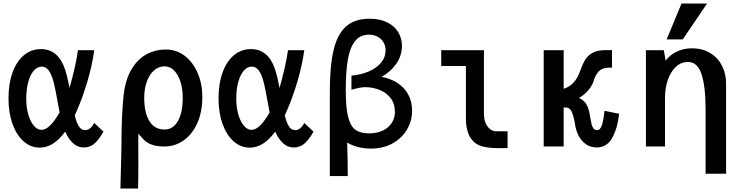

<svg xmlns="http://www.w3.org/2000/svg" viewBox="-20 -837 4240 1097"><path d="M28.5 -275Q28.5 -359.5 51.8 -423.2Q75 -487 117 -521.8Q159 -556.5 214 -556.5Q311.5 -556.5 350.5 -443.5Q363.5 -407 377 -334.5Q393 -389 406.8 -450Q420.5 -511 425.5 -550H518.5Q507 -465.5 480 -374Q453 -282.5 422.5 -212.5L407 -178Q417.5 -135.5 431 -114.5Q444.5 -93.5 466.5 -93.5Q497 -93.5 518.5 -134.5L571 -85Q551.5 -48 524.5 -21.2Q497.5 5.5 457 5.5Q424.5 5.5 398.2 -17.8Q372 -41 352.5 -85Q285.5 6.5 207.5 6.5Q155.5 6.5 114.8 -29.5Q74 -65.5 51.2 -129.8Q28.5 -194 28.5 -275ZM217 -95Q241.5 -95 268 -121.8Q294.5 -148.5 320.5 -195L319 -202.5Q294.5 -343 282.5 -382Q271 -419.5 255.5 -438Q240 -456.5 218.5 -456.5Q194.5 -456.5 174.2 -434.5Q154 -412.5 142 -370.8Q130 -329 130 -272.5Q130 -222 142 -181.5Q154 -141 174 -118Q194 -95 217 -95Z M668 240 673 44 674 -14.5Q674 -175.5 686 -290Q695.5 -378.5 729.5 -437.8Q763.5 -497 814.8 -525.5Q866 -554 929 -554Q989.5 -554 1036.8 -517Q1084 -480 1110 -418.2Q1136 -356.5 1136 -284Q1136 -196 1106.5 -131.8Q1077 -67.5 1027.8 -33.8Q978.5 0 920 0Q876 0 848.8 -10Q821.5 -20 807.8 -32.8Q794 -45.5 771 -73Q770 -65 770 -35.5L770.5 89.5Q770.5 181.5 769 240ZM1024 -279Q1024 -328.5 1011.2 -369.5Q998.5 -410.5 974.8 -434.2Q951 -458 920 -458Q886 -458 859.5 -434.2Q833 -410.5 818.5 -369.5Q804 -328.5 804 -279Q804 -193 833.5 -145Q863 -97 920 -97Q969 -97 996.5 -145.5Q1024 -194 1024 -279Z M1228.5 -275Q1228.5 -359.5 1251.8 -423.2Q1275 -487 1317 -521.8Q1359 -556.5 1414 -556.5Q1511.5 -556.5 1550.5 -443.5Q1563.5 -407 1577 -334.5Q1593 -389 1606.8 -450Q1620.5 -511 1625.5 -550H1718.5Q1707 -465.5 1680 -374Q1653 -282.5 1622.5 -212.5L1607 -178Q1617.5 -135.5 1631 -114.5Q1644.5 -93.5 1666.5 -93.5Q1697 -93.5 1718.5 -134.5L1771 -85Q1751.5 -48 1724.5 -21.2Q1697.5 5.5 1657 5.5Q1624.5 5.5 1598.2 -17.8Q1572 -41 1552.5 -85Q1485.5 6.5 1407.5 6.5Q1355.5 6.5 1314.8 -29.5Q1274 -65.5 1251.2 -129.8Q1228.5 -194 1228.5 -275ZM1417 -95Q1441.5 -95 1468 -121.8Q1494.5 -148.5 1520.5 -195L1519 -202.5Q1494.5 -343 1482.5 -382Q1471 -419.5 1455.5 -438Q1440 -456.5 1418.5 -456.5Q1394.5 -456.5 1374.2 -434.5Q1354 -412.5 1342 -370.8Q1330 -329 1330 -272.5Q1330 -222 1342 -181.5Q1354 -141 1374 -118Q1394 -95 1417 -95Z M2091.5 -730Q2151.5 -730 2193.2 -708.8Q2235 -687.5 2255.8 -652.2Q2276.5 -617 2276.5 -576Q2276.5 -519.5 2244.8 -473.5Q2213 -427.5 2160 -398Q2211 -388.5 2250.5 -363.2Q2290 -338 2312.2 -297.5Q2334.5 -257 2334.5 -204.5Q2334.5 -146.5 2305.5 -97Q2276.5 -47.5 2223 -17.8Q2169.5 12 2099.5 12Q2022 12 1963.5 -22.5Q1967 88 1967 169H1864.5V-314Q1864.5 -460.5 1886 -551Q1907.5 -641.5 1957 -685.8Q2006.5 -730 2091.5 -730ZM2236.5 -198Q2236.5 -244.5 2211.8 -276.5Q2187 -308.5 2147.8 -323.8Q2108.5 -339 2066 -339Q2038 -339 1988 -324V-405Q2042 -409.5 2086.5 -428.5Q2131 -447.5 2157 -478.8Q2183 -510 2183 -549Q2183 -577.5 2169.5 -598Q2156 -618.5 2134.5 -628.8Q2113 -639 2089 -639Q2036.5 -639 2007.2 -600.5Q1978 -562 1966.8 -492.8Q1955.5 -423.5 1955.5 -319.5Q1955.5 -219.5 1969.5 -166.8Q1983.5 -114 2011.8 -94.5Q2040 -75 2088.5 -75Q2134.5 -75 2168 -91.5Q2201.5 -108 2219 -136Q2236.5 -164 2236.5 -198Z M2642 -163V-460H2501V-550H2745V-187Q2745 -156.5 2754.5 -134.2Q2764 -112 2779.2 -100Q2794.5 -88 2811 -87H2880V9L2835.5 9.5Q2781 9.5 2746 2Q2696 -8 2669 -48.5Q2642 -89 2642 -163Z M3266 -124Q3260 -164.5 3248.5 -193.8Q3237 -223 3212 -223H3200.5V0H3086.5V-550H3200.5V-329.5Q3264.5 -350 3291.5 -424Q3308 -469.5 3322.5 -494.2Q3337 -519 3364.8 -534.8Q3392.5 -550.5 3440 -550.5H3476.5V-450.5H3460.5Q3422.5 -450.5 3402.2 -430.5Q3382 -410.5 3371 -372.5Q3364.5 -350 3342.8 -323Q3321 -296 3288 -277.5Q3310.5 -267.5 3323.5 -250.8Q3336.5 -234 3343.5 -210.5Q3346 -202 3348 -190Q3350 -178 3352 -167Q3356.5 -141 3360 -127Q3363.5 -113 3371 -103.2Q3378.5 -93.5 3391 -93.5Q3410 -93.5 3419.2 -122.2Q3428.5 -151 3433.5 -204L3517.5 -187Q3508 -102.5 3477.5 -48.5Q3447 5.5 3389.5 5.5Q3352.5 5.5 3326.2 -14Q3300 -33.5 3285.2 -63Q3270.5 -92.5 3266 -124Z M3911 -483Q3871 -483 3841.2 -455Q3811.5 -427 3795.5 -380Q3779.5 -333 3779.5 -277V0H3670.5V-151V-263V-550H3772.5L3783.5 -490Q3805.5 -522 3846 -541.5Q3886.5 -561 3932 -561Q3994 -561 4038.5 -533.5Q4083 -506 4105.8 -460Q4128.5 -414 4128.5 -360V155.5H4011.5V-206Q4011.5 -343.5 3988.2 -413.2Q3965 -483 3911 -483ZM3789 -612 3874 -817H4020L3881 -612Z"/></svg>

Font: JuliaMono
Style: Bold
Weight: 700
Monospace: yes
Designer: cormullion
Foundry: corm
Version: Version 0.055; ttfautohint (v1.8.4)